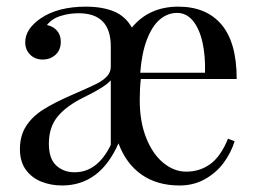

<svg xmlns="http://www.w3.org/2000/svg" viewBox="-20 -549 782 583"><path d="M672.4 -127.9 692.4 -120.1Q681.6 -85 658.9 -54.4Q636.2 -23.9 602.1 -4.9Q567.9 14.2 525.4 14.2Q457 14.2 409.9 -18.8Q362.8 -51.8 339.8 -113.8Q283.7 14.2 168.5 14.2Q134.8 14.2 105.7 2.7Q76.7 -8.8 58.6 -33.4Q40.5 -58.1 40.5 -96.2Q40.5 -136.7 59.1 -165.8Q77.6 -194.8 110.6 -215.8Q143.6 -236.8 196.3 -259.8L216.3 -268.6Q254.4 -285.2 273.7 -294.9Q293 -304.7 304.7 -317.1Q316.4 -329.6 316.4 -346.2V-408.2Q316.4 -508.8 218.8 -508.8Q190.9 -508.8 164.6 -500.7Q138.2 -492.7 122.6 -473.1Q142.1 -468.8 153.3 -455.6Q164.6 -442.4 164.6 -421.9Q164.6 -397.5 148.7 -382.8Q132.8 -368.2 109.4 -368.2Q86.4 -368.2 71.5 -383.1Q56.6 -397.9 56.6 -420.9Q56.6 -460.9 103.5 -493.2Q155.8 -528.8 240.7 -528.8Q290.5 -528.8 325.7 -514.4Q360.8 -500 380.4 -465.3Q432.6 -528.8 521.5 -528.8Q606.4 -528.8 652.6 -474.4Q698.7 -419.9 698.7 -309.1H407.7Q404.3 -282.2 404.3 -245.1Q404.3 -179.2 424.1 -129.9Q443.8 -80.6 476.3 -54.2Q508.8 -27.8 545.4 -27.8Q586.9 -27.8 618.7 -51Q650.4 -74.2 672.4 -127.9ZM405.8 -328.1H602.5Q604 -378.4 595 -419.7Q585.9 -460.9 566.2 -485.4Q546.4 -509.8 517.6 -509.8Q489.3 -509.8 465.8 -490.2Q442.4 -470.7 426.5 -429.9Q410.6 -389.2 405.8 -328.1ZM235.4 -253.9Q183.1 -228.5 155.8 -196Q128.4 -163.6 128.4 -112.8Q128.4 -66.9 150.9 -46.4Q173.3 -25.9 206.5 -25.9Q275.9 -25.9 316.4 -108.9V-305.2Q298.8 -284.7 235.4 -253.9Z"/></svg>

Font: TypoPRO Playfair Display
Style: Regular
Weight: 400
Designer: Claus Eggers Sørensen
Foundry: Claus Eggers Sørensen
Version: Version 1.004;PS 001.004;hotconv 1.0.70;makeotf.lib2.5.58329